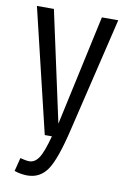

<svg xmlns="http://www.w3.org/2000/svg" viewBox="-83 -589 537 822"><g transform="rotate(10 185.5 -178.0)"><path d="M138.8 0H170Q150.8 71.6 133.7 96.8Q116.6 122 92.8 122Q84 122 72.7 119.7Q61.4 117.4 53.2 115.2L38.4 174Q56.4 179.6 70.3 181.5Q84.2 183.4 94.6 183.4Q150.2 183.4 181.9 136.7Q213.6 90 245 -43.6L363.4 -538.6H292.2L187.8 -58.2L83.6 -538.6H9.8Z"/></g></svg>

Font: Secuela Light
Style: Regular
Weight: 300
Designer: Fernando Haro
Foundry: deFharo
Version: Version 1.708